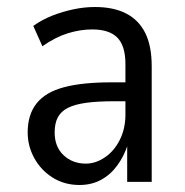

<svg xmlns="http://www.w3.org/2000/svg" viewBox="-20 -519 527 548"><path d="M207 9Q164 9 130.5 -12Q97 -33 78 -67.5Q59 -102 59 -141Q59 -192 84.5 -224Q110 -256 162.5 -270Q215 -284 297 -284H349V-230H305Q258 -230 225.5 -225.5Q193 -221 173.5 -211Q154 -201 145 -184Q136 -167 136 -141Q136 -100 161.5 -76Q187 -52 225 -52Q253 -52 279.5 -70Q306 -88 322 -120Q338 -152 338 -192V-336Q338 -388 315 -411.5Q292 -435 243 -435Q209 -435 173.5 -424Q138 -413 101 -387L75 -445Q100 -463 129.5 -474.5Q159 -486 190 -492.5Q221 -499 251 -499Q304 -499 340 -480.5Q376 -462 394.5 -425Q413 -388 413 -330V0H343V-107H345Q334 -73 314.5 -46.5Q295 -20 268 -5.5Q241 9 207 9Z"/></svg>

Font: Nunito Sans 10pt Condensed
Style: Regular
Weight: 400
Width: 3
Designer: Vernon Adams
Foundry: Vernon Adams
Version: Version 3.101;gftools[0.9.27]